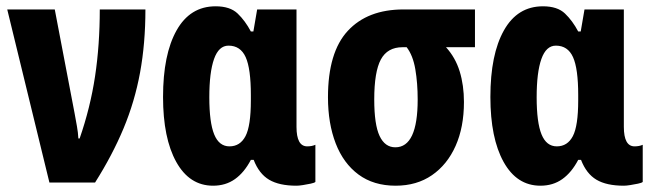

<svg xmlns="http://www.w3.org/2000/svg" viewBox="-20 -580 2080 610"><path d="M137 0 3 -550H154L217 -220Q221 -198 224.5 -178.5Q228 -159 229 -140H233Q267 -238 282 -337.5Q297 -437 297 -550H442Q442 -442 425 -349.5Q408 -257 372.5 -172Q337 -87 282 0Z M657 10Q582 10 540 -65.5Q498 -141 498 -272Q498 -407 541 -483.5Q584 -560 665 -560Q711 -560 735 -537Q759 -514 777 -480H785L797 -550H922V-177Q922 -115 956 -115Q971 -115 982 -120V-2Q979 1 967 3.5Q955 6 942.5 8Q930 10 922 10Q867 10 835 -9Q803 -28 786 -72H777Q756 -32 726.5 -11Q697 10 657 10ZM709 -115Q743 -115 760 -147.5Q777 -180 777 -261V-278Q777 -362 760.5 -398.5Q744 -435 706 -435Q675 -435 660 -392.5Q645 -350 645 -271Q645 -191 660.5 -153Q676 -115 709 -115Z M1237 10Q1167 10 1119 -25.5Q1071 -61 1046.5 -124.5Q1022 -188 1022 -271Q1022 -414 1085 -482Q1148 -550 1262 -550H1489V-430H1397Q1427 -397 1440.5 -353Q1454 -309 1454 -256Q1454 -176 1427.5 -116.5Q1401 -57 1352.5 -23.5Q1304 10 1237 10ZM1236 -112Q1307 -112 1307 -264Q1307 -316 1299.5 -360Q1292 -404 1272 -430H1259Q1211 -430 1190 -391Q1169 -352 1169 -264Q1169 -184 1186 -148Q1203 -112 1236 -112Z M1697 10Q1622 10 1580 -65.5Q1538 -141 1538 -272Q1538 -407 1581 -483.5Q1624 -560 1705 -560Q1751 -560 1775 -537Q1799 -514 1817 -480H1825L1837 -550H1962V-177Q1962 -115 1996 -115Q2011 -115 2022 -120V-2Q2019 1 2007 3.5Q1995 6 1982.5 8Q1970 10 1962 10Q1907 10 1875 -9Q1843 -28 1826 -72H1817Q1796 -32 1766.5 -11Q1737 10 1697 10ZM1749 -115Q1783 -115 1800 -147.5Q1817 -180 1817 -261V-278Q1817 -362 1800.5 -398.5Q1784 -435 1746 -435Q1715 -435 1700 -392.5Q1685 -350 1685 -271Q1685 -191 1700.5 -153Q1716 -115 1749 -115Z"/></svg>

Font: Noto Sans ExtraCondensed ExtraBold
Style: Regular
Weight: 800
Width: 2
Designer: Monotype Design Team
Foundry: Monotype Imaging Inc.
Version: Version 2.013; ttfautohint (v1.8.4.7-5d5b)